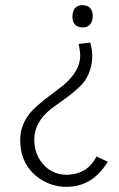

<svg xmlns="http://www.w3.org/2000/svg" viewBox="-20 -516 463 747"><path d="M285.2 -344.7Q292 -320.3 292 -298.8Q292 -239.3 225.6 -183.6Q211.9 -172.9 183.6 -151.4Q112.3 -99.6 87.9 -64.5Q58.6 -21.5 58.6 28.3Q58.6 126 133.8 178.7Q181.6 210.9 238.3 210.9Q326.2 210.9 381.8 138.7Q391.6 126 399.4 113.3L355.5 92.8Q323.2 157.2 252.9 163.1Q247.1 164.1 241.2 164.1Q175.8 164.1 138.7 111.3Q113.3 75.2 113.3 27.3Q113.3 -40 177.7 -91.8Q191.4 -102.5 219.7 -122.1Q286.1 -168.9 309.6 -201.2Q338.9 -244.1 338.9 -299.8Q338.9 -321.3 331.1 -350.6ZM261.7 -452.1Q261.7 -416 292 -410.2Q296.9 -409.2 300.8 -409.2Q334 -409.2 339.8 -442.4Q340.8 -447.3 340.8 -452.1Q340.8 -490.2 309.6 -495.1Q304.7 -496.1 301.8 -496.1Q268.6 -496.1 262.7 -462.9Q261.7 -457 261.7 -452.1Z"/></svg>

Font: Yaldevi Colombo Light
Style: Regular
Weight: 300
Designer: Sol Matas, Denzil Rajitha, Kosala Senevirathne and Pathum Egodawatta
Foundry: Mooniak
Version: Version 1.020 ; ttfautohint (v1.6)